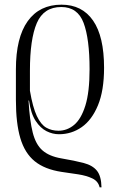

<svg xmlns="http://www.w3.org/2000/svg" viewBox="-20 -564 509 821"><path d="M406 237Q400 211 375 199Q350 187 314.5 181.5Q279 176 243 171Q171 160 128.5 125.5Q86 91 67 27Q48 -37 48 -137V-267Q48 -403 98.5 -473.5Q149 -544 243 -544Q331 -544 378 -476Q425 -408 425 -274Q425 -177 399 -114Q373 -51 329.5 -20.5Q286 10 232 10Q205 10 179 -3Q153 -16 132.5 -47Q112 -78 104 -134H102Q107 -48 120 3Q133 54 161.5 79Q190 104 241 113Q300 123 338 133Q376 143 394.5 166Q413 189 414 237ZM230 -5Q267 -5 297 -30Q327 -55 345 -112.5Q363 -170 363 -268Q363 -398 337.5 -466Q312 -534 242 -534Q167 -534 137.5 -465.5Q108 -397 108 -262V-176Q120 -105 137.5 -68Q155 -31 178 -18Q201 -5 230 -5Z"/></svg>

Font: Noto Serif Display Condensed Light
Style: Regular
Weight: 300
Width: 3
Designer: Monotype Design Team
Foundry: Monotype Imaging Inc.
Version: Version 2.009